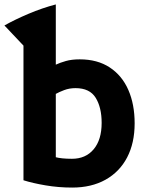

<svg xmlns="http://www.w3.org/2000/svg" viewBox="-46 -818 660 867"><path d="M206 -798Q145 -782 83.5 -756Q22 -730 -26 -703L60 -612V-4Q101 9 159.5 19Q218 29 280 29Q367 29 430.5 -6.5Q494 -42 528 -107Q562 -172 562 -261Q562 -347 533.5 -412Q505 -477 449.5 -513.5Q394 -550 314 -550Q278 -550 251.5 -542.5Q225 -535 206 -526ZM206 -394Q220 -402 243.5 -411Q267 -420 295 -420Q359 -420 386 -376.5Q413 -333 413 -263Q413 -187 377 -144Q341 -101 279 -101Q254 -101 235.5 -103Q217 -105 206 -108Z"/></svg>

Font: Repo Bold
Style: Bold
Weight: 700
Designer: Stefan Peev
Foundry: Context Ltd
Version: Version 1.502